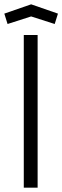

<svg xmlns="http://www.w3.org/2000/svg" viewBox="-22 -868 288 888"><path d="M88 -706H152V0H88ZM-2 -805 122 -848 246 -805 231 -757 122 -792 13 -757Z"/></svg>

Font: Lineal Light
Style: Regular
Weight: 300
Designer: Created by Frank Adebiaye with contributions from Anton Moglia & Ariel Martín Pérez
Created by Frank ADEBIAYE with FontF
Foundry: Velvetyne Type Foundry
Version: Version 2.000